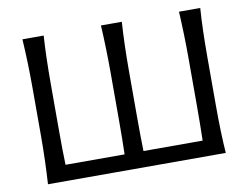

<svg xmlns="http://www.w3.org/2000/svg" viewBox="-77 -822 1202 930"><g transform="rotate(-10 524.0 -356.5)"><path d="M954.1 -474.6V-235.4Q954.1 -98.6 961.4 0H86.9Q94.2 -118.7 94.2 -235.4V-474.6Q94.2 -592.8 86.9 -712.9H191.4Q184.6 -610.8 184.6 -474.6V-249.5Q184.6 -146.5 187 -78.1H477.5Q479.5 -150.9 479.5 -249.5V-474.6Q479.5 -597.2 473.1 -712.9H575.7Q568.4 -603.5 568.4 -474.6V-249.5Q568.4 -150.9 570.3 -78.1H861.3Q863.3 -150.9 863.3 -249.5V-474.6Q863.3 -597.2 856.9 -712.9H961.4Q954.1 -612.8 954.1 -474.6Z"/></g></svg>

Font: Commissioner Flair
Style: Regular
Weight: 400
Designer: Kostas Bartsokas
Foundry: Kostas Bartsokas
Version: Version 1.000